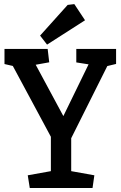

<svg xmlns="http://www.w3.org/2000/svg" viewBox="-20 -934 602 954"><path d="M127.9 0 117.9 -63 232.8 -83.6V-254.4L43.7 -606.3L2.3 -615.8V-691H216.8L224.6 -624.4L157.4 -612.3L294.8 -357.2L420.1 -614.3L359.1 -623.9V-691H556.8V-616.3L513.2 -605.8L333.8 -247.2V-83.6L448.8 -63L439.8 0ZM213.8 -712.3 179.2 -757.1 316.2 -909.6 349.3 -913.6 402.5 -833.3Z"/></svg>

Font: Kreon Light
Style: Regular
Weight: 300
Designer: Julia Petretta
Foundry: Julia Petretta and Eli Heuer
Version: Version 2.002